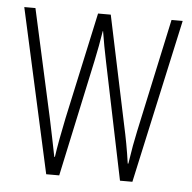

<svg xmlns="http://www.w3.org/2000/svg" viewBox="-44 -573 618 617"><g transform="rotate(5 265.5 -264.5)"><path d="M287 -377 365 0H405L521 -529H485L406 -163C398 -125 395 -109 387 -57H385C379 -100 371 -142 363 -178L289 -529H248L173 -184C164 -141 154 -88 150 -58H148C140 -98 132 -138 123 -180L46 -529H10L127 0H169L250 -377C257 -409 263 -443 268 -474H269C274 -443 280 -410 287 -377Z"/></g></svg>

Font: Noto Sans Gurmukhi UI ExtraCondensed ExtraLight
Style: Regular
Weight: 200
Width: 2
Designer: Jelle Bosma - Monotype Design Team
Foundry: Monotype Imaging Inc.
Version: Version 2.004